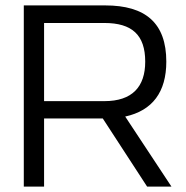

<svg xmlns="http://www.w3.org/2000/svg" viewBox="-20 -690 689 710"><path d="M369 -670H68V0H143V-252H360L524 0H614L443 -259C544 -281 595 -350 595 -462C595 -605 518 -670 369 -670ZM143 -316V-605H366C468 -605 517 -561 517 -462C517 -369 469 -316 366 -316Z"/></svg>

Font: LT Wave Text Light
Style: Regular
Weight: 300
Designer: Daniel Lyons
Version: Version 2.5 (Glyphs App)